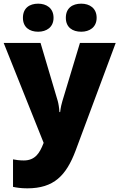

<svg xmlns="http://www.w3.org/2000/svg" viewBox="-21 -787 651 1047"><path d="M104 -690C104 -638 140 -614 187 -614C232 -614 271 -638 271 -690C271 -743 232 -767 187 -767C140 -767 104 -743 104 -690ZM338 -690C338 -638 374 -614 422 -614C467 -614 506 -638 506 -690C506 -743 467 -767 422 -767C374 -767 338 -743 338 -690ZM-1 -553 217 -8 215 -3C196 45 172 88 109 88C86 88 64 85 50 82V232C69 236 93 240 128 240C273 240 340 170 391 35L610 -553H415L319 -235C315 -222 310 -202 307 -176H303C302 -197 298 -222 294 -236L200 -553Z"/></svg>

Font: Noto Sans Myanmar UI Black
Style: Regular
Weight: 900
Designer: Monotype Design Team
Foundry: Monotype Imaging Inc.
Version: Version 2.103